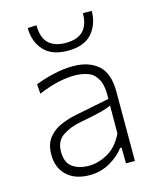

<svg xmlns="http://www.w3.org/2000/svg" viewBox="-112 -813 741 901"><g transform="rotate(-15 258.5 -362.0)"><path d="M212.5 9.5Q142 9.5 102 -28.2Q62 -66 62 -129Q62 -181.5 87 -212Q112 -242.5 148.8 -257.8Q185.5 -273 221 -280L388.5 -313.5Q391 -376.5 374 -408.2Q357 -440 327.2 -450.5Q297.5 -461 262 -461Q227.5 -461 185 -452Q142.5 -443 86.5 -420L83 -466Q119.5 -481.5 169.8 -493.2Q220 -505 267.5 -505Q343.5 -505 388.5 -465.8Q433.5 -426.5 433.5 -338.5V0H390L389 -77H382Q357.5 -43 312.2 -16.8Q267 9.5 212.5 9.5ZM220 -34Q266 -34 312.5 -60.2Q359 -86.5 387.5 -146L388 -281.5Q379 -277 364 -271.8Q349 -266.5 319 -259.5Q289 -252.5 235.5 -242.5Q183.5 -233 146.5 -208.2Q109.5 -183.5 109.5 -131Q109.5 -78 140.8 -56Q172 -34 220 -34ZM264.5 -581Q186.5 -581 147.8 -624Q109 -667 109 -733L152 -734.5Q152 -675 180.8 -647Q209.5 -619 264.5 -619Q377 -619 377 -733H420Q419.5 -667 381.5 -624Q343.5 -581 264.5 -581Z"/></g></svg>

Font: Commissioner ExtraLight
Style: Regular
Weight: 200
Designer: Kostas Bartsokas
Foundry: Kostas Bartsokas
Version: Version 1.000; ttfautohint (v1.8.3)